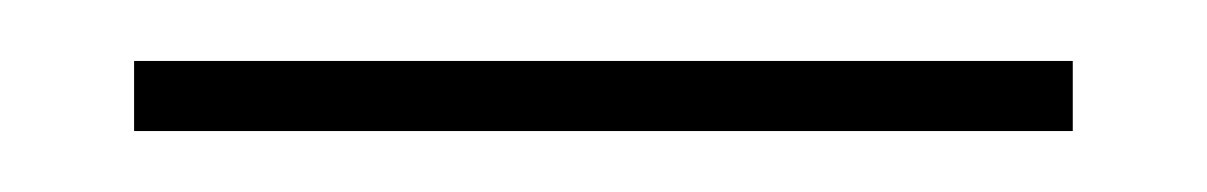

<svg xmlns="http://www.w3.org/2000/svg" viewBox="-20 -654 396 63"><path d="M24 -611V-634H332V-611Z"/></svg>

Font: DM Sans 24pt Thin
Style: Regular
Weight: 250
Designer: Colophon Foundry, Jonny Pinhorn
Foundry: Colophon Foundry
Version: Version 4.004;gftools[0.9.30]